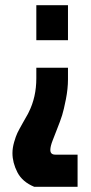

<svg xmlns="http://www.w3.org/2000/svg" viewBox="-20 -531 349 740"><path d="M242 -376H120V-511H242ZM242 -270V-225Q242 -189 234 -148.5Q226 -108 219.5 -87Q213 -66 198 -28.5Q183 9 183 10Q174 33 174 47Q174 65 193 65H279V189H112Q66 170 47 133Q28 96 28 59Q28 39 34.5 16.5Q41 -6 47 -18.5Q53 -31 68 -57.5Q83 -84 87 -91L91 -99Q120 -157 120 -229V-270Z"/></svg>

Font: Jockey One
Style: Regular
Weight: 400
Designer: TypeTogether
Foundry: TypeTogether
Version: Version 1.002